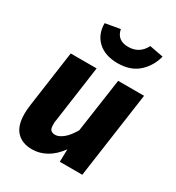

<svg xmlns="http://www.w3.org/2000/svg" viewBox="-188 -894 943 1027"><g transform="rotate(30 283.5 -380.5)"><path d="M249 -531 200 -181Q198 -173 198 -166V-153Q198 -129 207.5 -120.5Q217 -112 234 -112Q255 -112 281.5 -132.5Q308 -153 334 -198L382 -531H542L467 0H328L330 -78Q295 -30 253 -6.5Q211 17 165 17Q105 17 70.5 -18.5Q36 -54 36 -129Q36 -141 37 -154.5Q38 -168 40 -182L89 -531ZM332 -611Q254 -611 209.5 -652Q165 -693 165 -762L256 -778Q268 -715 337 -715Q406 -715 438 -778L523 -762Q506 -696 458 -653.5Q410 -611 332 -611Z"/></g></svg>

Font: Szlgxwxxxixliatcpuztgldltzi
Style: Regular
Weight: 700
Italic angle: -8°
Designer: Carrois Corporate & Edenspiekermann
Foundry: Carrois Corporate GbR & Edenspiekermann AG
Version: Version 2.001